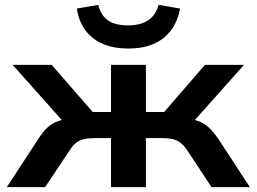

<svg xmlns="http://www.w3.org/2000/svg" viewBox="-20 -767 1052 787"><path d="M8 0 136 -196Q157 -229 176.5 -246Q196 -263 220 -271Q244 -279 277 -282L261 -244L32 -501H192L360 -308H435V-501H578V-308H653L820 -501H980L751 -244L736 -282Q769 -279 792 -271Q815 -263 834.5 -245.5Q854 -228 876 -196L1004 0H847L748 -150Q734 -171 719.5 -182Q705 -193 686.5 -197Q668 -201 641 -201H578V0H435V-201H371Q345 -201 326 -197Q307 -193 292.5 -182Q278 -171 265 -150L165 0ZM505 -568Q448 -568 404 -586Q360 -604 331.5 -641Q303 -678 295 -732L383 -747Q393 -704 422.5 -683.5Q452 -663 505 -663Q556 -663 587 -683.5Q618 -704 630 -747L718 -732Q708 -678 680 -641.5Q652 -605 608.5 -586.5Q565 -568 505 -568Z"/></svg>

Font: Nunito Sans 7pt SemiExpanded
Style: Bold
Weight: 700
Width: 6
Designer: Vernon Adams
Foundry: Vernon Adams
Version: Version 3.101;gftools[0.9.27]